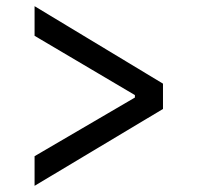

<svg xmlns="http://www.w3.org/2000/svg" viewBox="-20 -593 640 622"><path d="M92 -87 417 -277V-285L92 -477V-573L508 -322V-240L92 9Z"/></svg>

Font: IBM Plex Sans Hebrew Text
Style: Regular
Weight: 450
Designer: Mike Abbink, Paul van der Laan, Pieter van Rosmalen, Yanek Iontef
Foundry: Bold Monday
Version: Version 1.2